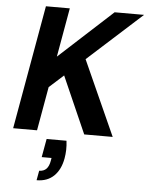

<svg xmlns="http://www.w3.org/2000/svg" viewBox="-63 -751 833 1081"><g transform="rotate(5 353.5 -210.0)"><path d="M28.1 0 152.1 -700H287.1L238.1 -422.9L540.4 -700H706.8L400.5 -422.8L590.7 0H429.7L288.2 -321L207 -247.8L163.1 0ZM185 280.2 194.9 225.6Q220.5 225.6 235.4 210.2Q250.2 194.8 255.4 163.3L258 148.1H202.4L221.1 44.1H333.5Q336.9 70.6 336.2 96Q335.4 121.5 331.3 143.9Q320.1 207.6 282.9 243.9Q245.6 280.2 185 280.2Z"/></g></svg>

Font: DM Sans 9pt
Style: Italic
Weight: 400
Italic angle: -10°
Designer: Colophon Foundry, Jonny Pinhorn
Foundry: Colophon Foundry
Version: Version 4.004